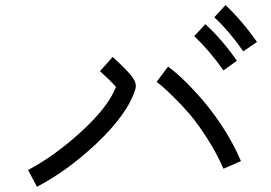

<svg xmlns="http://www.w3.org/2000/svg" viewBox="-20 -796 1040 738"><path d="M769.5 -703.1Q834 -643.6 890.6 -562.5L838.9 -525.4Q785.2 -601.6 726.6 -657.2ZM846.7 -776.4Q910.2 -716.8 967.8 -634.8L915 -598.6Q862.3 -674.8 803.7 -729.5ZM349.6 -243.2Q239.3 -139.6 122.1 -78.1L87.9 -142.6Q191.4 -197.3 293.9 -291.5Q396.5 -385.7 425.8 -461.9Q404.3 -486.3 364.3 -522.5L413.1 -577.1Q434.6 -557.6 454.1 -538.1Q472.7 -519.5 482.4 -507.8Q506.8 -478.5 501 -456.1Q473.6 -360.4 349.6 -243.2ZM729.5 -444.3Q843.8 -321.3 906.2 -176.8L838.9 -147.5Q813.5 -206.1 777.3 -262.7Q741.2 -319.3 710.4 -355.5Q679.7 -391.6 646.5 -423.8Q613.3 -456.1 601.1 -466.3Q588.9 -476.6 582 -481.4L626 -540Q671.9 -506.8 729.5 -444.3Z"/></svg>

Font: irohakakuC Regular
Style: Regular
Weight: 400
Designer: [Source Han Sans]
Ryoko NISHIZUKA Ë•øÂ°öÊ∂ºÂ≠ê (kana & ideographs); Paul D. Hunt (Latin, Greek & Cyrillic); Wenlong ZHAN
Version: Version 1.001.20160904